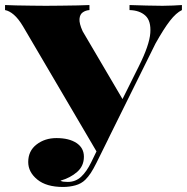

<svg xmlns="http://www.w3.org/2000/svg" viewBox="-35 -728 742 762"><path d="M687 -708V-688Q664 -677 639.5 -645.5Q615 -614 582 -555L374 -135L348 -127L56 -624Q38 -654 20 -669.5Q2 -685 -15 -688V-708Q-1 -707 29 -706.5Q59 -706 92 -705.5Q125 -705 147 -705Q171 -705 206 -705.5Q241 -706 273 -706.5Q305 -707 320 -708V-688Q305 -687 293.5 -679Q282 -671 280.5 -653Q279 -635 293 -604L457 -325L394 -220L516 -465Q558 -549 561.5 -597Q565 -645 542 -666Q519 -687 479 -688V-708Q517 -707 546.5 -706Q576 -705 610 -705Q630 -705 651 -706Q672 -707 687 -708ZM376 -185 395 -177 348 -82Q335 -56 325 -41Q315 -26 304 -15Q288 1 264.5 7.5Q241 14 215 14Q149 14 113 -15.5Q77 -45 77 -85Q77 -129 110 -154.5Q143 -180 189 -180Q239 -180 268.5 -160.5Q298 -141 298 -106Q298 -69 271 -45.5Q244 -22 205 -11Q209 -8 216.5 -7Q224 -6 234 -6Q265 -6 287 -26.5Q309 -47 327 -84Z"/></svg>

Font: Playfair Display Black
Style: Regular
Weight: 900
Designer: Claus Eggers Sørensen
Foundry: Claus Eggers Sørensen
Version: Version 1.203